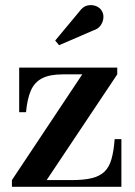

<svg xmlns="http://www.w3.org/2000/svg" viewBox="-20 -721 520 741"><path d="M26 0V-26L297.5 -434H222.5Q171.5 -434 142 -418.5Q112.5 -403 98.8 -370.8Q85 -338.5 80.5 -288H54V-460H432.5V-434L160 -26H257.5Q304 -26 334.5 -33.5Q365 -41 383.2 -58.5Q401.5 -76 410.2 -106.8Q419 -137.5 422.5 -184H448.5V0ZM208 -546.5 193 -564.5 287 -677.5Q300.5 -696 317.5 -699.8Q334.5 -703.5 349.8 -697.8Q365 -692 372 -680.5Q380.5 -667.5 379 -651.5Q377.5 -635.5 367.8 -622.2Q358 -609 340 -603.5Z"/></svg>

Font: Bodoni Moda 9pt SemiBold
Style: Regular
Weight: 600
Designer: Owen Earl
Foundry: indestructible type
Version: Version 2.005